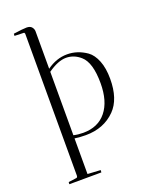

<svg xmlns="http://www.w3.org/2000/svg" viewBox="-179 -843 929 1186"><g transform="rotate(-20 285.0 -250.0)"><path d="M65 250 66 236 118 229Q127 228 127 215V-717Q125 -725 121 -725L60 -727L61 -741Q124 -750 147.5 -750Q171 -750 181.5 -737Q192 -724 192 -709V-463Q255 -509 326 -509Q394 -509 454 -467Q486 -444 505.5 -395Q525 -346 525 -276Q525 -143 459 -76Q384 0 265 0Q230 0 192 -5V229L277 234Q276 248 276 249ZM192 -443V-26Q221 -19 255 -19Q353 -19 406.5 -85.5Q460 -152 460 -271Q460 -407 406 -454Q364 -491 312 -491Q260 -491 192 -443Z"/></g></svg>

Font: Antic Didone
Style: Regular
Weight: 400
Designer: Santiago Orozco
Foundry: Santiago Orozco
Version: Version 2.000